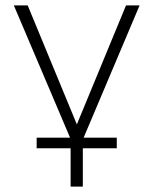

<svg xmlns="http://www.w3.org/2000/svg" viewBox="-20 -507 565 707"><path d="M240 180V39H115V0H247L244 14L31 -487H82L270 -32H256L444 -487H494L282 14L279 0H410V39H285V180Z"/></svg>

Font: Nunito Sans 10pt ExtraLight
Style: Regular
Weight: 250
Designer: Vernon Adams
Foundry: Vernon Adams
Version: Version 3.101;gftools[0.9.27]